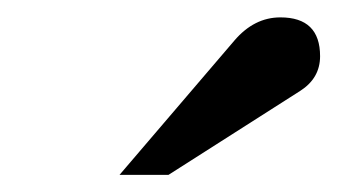

<svg xmlns="http://www.w3.org/2000/svg" viewBox="-20 -753 390 222"><path d="M350.1 -688Q350.1 -662.6 327.1 -647.9L174.8 -550.8H118.2L251 -706.1Q273.9 -732.9 304.2 -732.9Q350.1 -732.9 350.1 -688Z"/></svg>

Font: Ezra SIL
Style: Regular
Weight: 400
Designer: Development by SIL's NRSI team. OpenType tables by Ralph Hancock ( hancock@dircon.co.uk )
Foundry: SIL International, Version 2.51: 2007
Version: Version 2.51, 2007